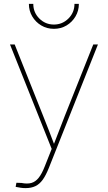

<svg xmlns="http://www.w3.org/2000/svg" viewBox="-20 -757 553 983"><path d="M60.1 199.7 64 178.7 90.3 179.7Q119.6 185.5 140.6 179.7Q161.6 173.8 178 153.3Q194.3 132.8 209 95.2L244.6 5.4L31.2 -529.3H55.2L200.7 -164.1Q216.3 -126 230.7 -87.9Q245.1 -49.8 259.8 -11.7H252.9Q268.1 -49.8 282.5 -87.9Q296.9 -126 312 -164.1L457.5 -529.3H481.4L230 103Q214.8 141.1 198.5 163.6Q182.1 186 161.1 196Q140.1 206.1 110.8 206.1Q97.2 206.1 86.2 204.3Q75.2 202.6 60.1 199.7ZM255.9 -609.4Q220.2 -609.4 191.2 -626.7Q162.1 -644 145 -673.1Q127.9 -702.1 127.9 -737.3H150.4Q150.4 -692.9 181.4 -662.1Q212.4 -631.3 255.9 -631.3Q299.3 -631.3 330.3 -662.1Q361.3 -692.9 361.3 -737.3H383.8Q383.8 -702.1 366.7 -673.1Q349.6 -644 320.8 -626.7Q292 -609.4 255.9 -609.4Z"/></svg>

Font: Inter 24pt Thin
Style: Regular
Weight: 250
Designer: Rasmus Andersson
Foundry: rsms
Version: Version 4.001;git-66647c0bb